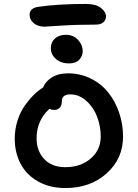

<svg xmlns="http://www.w3.org/2000/svg" viewBox="-20 -992 692 966"><path d="M204.1 -857.9Q169.9 -857.9 149.4 -875.7Q128.9 -893.6 128.9 -917Q128.9 -952.1 174.8 -958Q274.4 -972.2 412.1 -972.2Q462.4 -972.2 487.8 -952.1Q513.2 -932.1 513.2 -910.2Q513.2 -890.6 499.5 -879.4Q485.8 -868.2 462.9 -868.2Q365.7 -868.2 286.4 -863Q207 -857.9 204.1 -857.9ZM327.1 -672.9Q287.6 -672.9 261.7 -695.1Q235.8 -717.3 235.8 -750Q235.8 -780.3 256.8 -798.6Q277.8 -816.9 311 -816.9Q349.1 -816.9 372.6 -791.5Q396 -766.1 396 -733.9Q396 -710 378.7 -691.4Q361.3 -672.9 327.1 -672.9ZM309.1 -45.9Q231 -45.9 172.4 -78.6Q113.8 -111.3 84 -167.5Q54.2 -223.6 54.2 -294.9Q54.2 -341.8 68.1 -385.3Q82 -428.7 104.7 -460.7Q127.4 -492.7 150.4 -515.1Q173.3 -537.6 196.8 -551.8Q209.5 -583.5 241.9 -603.3Q274.4 -623 321.8 -623Q383.8 -623 436.5 -596.9Q489.3 -570.8 524.4 -526.9Q559.6 -482.9 579.3 -425.3Q599.1 -367.7 599.1 -305.2Q599.1 -193.8 516.8 -119.9Q434.6 -45.9 309.1 -45.9ZM164.1 -295.9Q164.1 -232.9 202.4 -191.9Q240.7 -150.9 309.1 -150.9Q385.3 -150.9 436 -194.1Q486.8 -237.3 486.8 -305.2Q486.8 -356 469 -403.6Q451.2 -451.2 415 -484.1Q378.9 -517.1 333 -517.1Q291 -517.1 291 -481Q291 -460.9 280.3 -450Q269.5 -439 252.9 -439Q241.2 -439 228 -443.8Q164.1 -385.3 164.1 -295.9Z"/></svg>

Font: Shantell Sans Irregular
Style: Regular
Weight: 500
Designer: Stephen Nixon, Anya Danilova, Shantell Martin
Foundry: Arrow Type
Version: Version 1.006;[9816181b4]